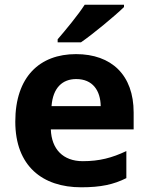

<svg xmlns="http://www.w3.org/2000/svg" viewBox="-20 -786 631 816"><path d="M507 -756V-766H340C311 -721 257 -656 225 -619V-606H324C375 -641 469 -719 507 -756ZM303 -556C149 -556 45 -460 45 -269C45 -80 161 10 325 10C409 10 463 -2 517 -29V-144C456 -115 402 -101 332 -101C248 -101 199 -152 196 -236H548V-308C548 -467 454 -556 303 -556ZM304 -450C374 -450 407 -401 408 -335H199C205 -414 246 -450 304 -450Z"/></svg>

Font: Noto Sans Arabic UI
Style: Bold
Weight: 700
Designer: Monotype Design Team, Nadine Chahine and Nizar Qandah
Foundry: Monotype Imaging Inc.
Version: Version 2.010